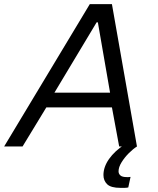

<svg xmlns="http://www.w3.org/2000/svg" viewBox="-45 -708 764 928"><path d="M-25 0 389 -688H496L617 0H531L496 -189H179L64 0ZM218 -260H487L428 -600H422ZM537 200Q491 200 473 182.5Q455 165 455 138Q455 99 482 60.5Q509 22 558 -10L617 0Q598 12 577.5 32.5Q557 53 542.5 76.5Q528 100 528 120Q528 132 537 140Q546 148 568 148Q571 148 575.5 148Q580 148 586 147L575 198Q566 200 556.5 200Q547 200 537 200Z"/></svg>

Font: Saira
Style: Italic
Weight: 400
Italic angle: -12°
Designer: Hector Gatti with collaboration of the Omnibus-Type team
Foundry: Omnibus-Type
Version: Version 1.100; ttfautohint (v1.8.3)